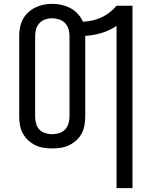

<svg xmlns="http://www.w3.org/2000/svg" viewBox="-20 -765 790 1000"><path d="M587 215V-630Q551 -606 509.5 -593.5Q468 -581 424 -578Q424 -578 424 -578Q424 -578 424 -578V-158Q424 -135 420 -112.5Q416 -90 405.5 -70Q395 -50 378 -34.5Q361 -19 340.5 -9Q320 1 297.5 4.5Q275 8 252 8Q230 8 207 4.5Q184 1 163.5 -9Q143 -19 126.5 -34.5Q110 -50 99 -70Q88 -90 84 -112.5Q80 -135 80 -158V-578Q80 -600 84.5 -622.5Q89 -645 99.5 -665Q110 -685 127 -700.5Q144 -716 164.5 -726Q185 -736 207.5 -740.5Q230 -745 252 -745Q277 -745 301 -739.5Q325 -734 347 -722.5Q369 -711 385.5 -692.5Q402 -674 412 -652Q437 -653 461.5 -658.5Q486 -664 508.5 -674.5Q531 -685 551 -700.5Q571 -716 587 -735H670V215ZM252 -66Q270 -66 288 -71.5Q306 -77 318.5 -90Q331 -103 336.5 -121Q342 -139 342 -158V-578Q342 -596 336.5 -614Q331 -632 318.5 -645Q306 -658 287.5 -664Q269 -670 251 -670Q233 -670 215.5 -664Q198 -658 185.5 -644.5Q173 -631 168 -613.5Q163 -596 163 -578V-158Q163 -139 168 -121Q173 -103 185.5 -90Q198 -77 216 -71.5Q234 -66 252 -66Z"/></svg>

Font: Zed Sans Extended
Style: Regular
Weight: 400
Width: 7
Designer: Belleve Invis
Foundry: Belleve Invis
Version: Version 1.0.0; ttfautohint (v1.8.4)